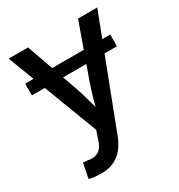

<svg xmlns="http://www.w3.org/2000/svg" viewBox="-175 -654 911 977"><g transform="rotate(-30 280.0 -165.0)"><path d="M528.3 -383.3V-314.5H28.3V-383.3ZM65.4 198.7 82.5 111.3 109.4 113.8Q133.3 118.7 152.1 114.3Q170.9 109.9 185.1 94Q199.2 78.1 208 47.9L224.1 0.5L19.5 -535.6H133.3L239.7 -234.9Q256.3 -187 268.8 -139.6Q281.2 -92.3 294.9 -44.9H263.7Q276.9 -92.3 290 -139.9Q303.2 -187.5 319.8 -234.9L427.2 -535.6H540L303.7 80.6Q288.1 122.1 264.9 150.1Q241.7 178.2 210 192.4Q178.2 206.5 137.2 206.5Q114.7 206.5 95.9 204.1Q77.1 201.7 65.4 198.7Z"/></g></svg>

Font: Inter 20pt Medium
Style: Regular
Weight: 500
Version: Version 4.001;git-66647c0bb